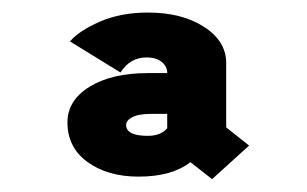

<svg xmlns="http://www.w3.org/2000/svg" viewBox="-20 -726 490 306"><path d="M318 -440.5 283.5 -467.5Q253.5 -444.5 201 -444.5Q151.5 -444.5 119.5 -467.8Q87.5 -491 87.5 -531Q87.5 -566 122.8 -587.8Q158 -609.5 216 -609.5H246.5V-610Q246.5 -620 237.8 -627.2Q229 -634.5 213.5 -634.5Q187.5 -634.5 172 -610.5L91.5 -660Q106 -677 139.2 -691.5Q172.5 -706 215.5 -706Q270 -706 305.2 -683.2Q340.5 -660.5 340.5 -625.5V-523L377 -494ZM215.5 -509.5Q236 -509.5 246.5 -521.5V-544.5H221.5Q200.5 -544.5 190.8 -539.2Q181 -534 181 -527Q181 -509.5 215.5 -509.5Z"/></svg>

Font: League Mono Condensed ExtraBold
Style: Regular
Weight: 800
Width: 1
Designer: Tyler Finck
Foundry: The League of Moveable Type / Tyler Finck
Version: Version 2.210